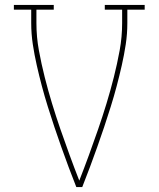

<svg xmlns="http://www.w3.org/2000/svg" viewBox="-20 -755 640 775"><path d="M288 0Q272 -40 257 -80.5Q242 -121 227.5 -161.5Q213 -202 199.5 -242.5Q186 -283 173 -324.5Q160 -366 149 -407.5Q138 -449 128.5 -491Q119 -533 112.5 -575.5Q106 -618 106 -662V-716H36V-735H197V-716H127V-662Q127 -606 137 -551.5Q147 -497 160.5 -443.5Q174 -390 190 -337.5Q206 -285 224 -233Q242 -181 261 -129Q280 -77 300 -26Q320 -77 339 -129Q358 -181 376 -233Q394 -285 410 -337.5Q426 -390 439.5 -443.5Q453 -497 463 -551.5Q473 -606 473 -662V-716H403V-735H564V-716H494V-662Q494 -618 487.5 -575.5Q481 -533 471.5 -491Q462 -449 451 -407.5Q440 -366 427 -324.5Q414 -283 400.5 -242.5Q387 -202 372.5 -161.5Q358 -121 343 -80.5Q328 -40 312 0Z"/></svg>

Font: Iosevka Curly Slab ThEx
Style: Regular
Weight: 100
Width: 7
Monospace: yes
Designer: Belleve Invis
Foundry: Belleve Invis
Version: Version 11.1.0; ttfautohint (v1.8.3)